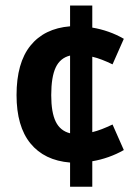

<svg xmlns="http://www.w3.org/2000/svg" viewBox="-20 -594 497 708"><path d="M238.4 94.7V5.4Q143.4 -2.4 92.2 -65.3Q41 -128.1 41 -243.3Q41 -362.1 92.2 -425.6Q143.4 -489.2 238.4 -497V-573.6H320.3V-492.2Q350.4 -487.3 380.1 -476.9Q409.8 -466.5 436.6 -450.9L395 -356.7Q374 -366.8 355.8 -373.8Q337.5 -380.9 320.3 -384.8V-106.7Q337.5 -110.8 355.8 -117.9Q374 -125 395 -134.9L436.6 -40.7Q409.8 -25.4 380.1 -14.9Q350.4 -4.4 320.3 0.6V94.7ZM238.4 -102.5V-389.1Q202 -380.3 185.5 -345.4Q168.9 -310.4 168.9 -243Q168.9 -179.3 185.5 -145.5Q202 -111.6 238.4 -102.5Z"/></svg>

Font: Anaheim
Style: Regular
Weight: 400
Designer: Vernon Adams
Foundry: Vernon Adams
Version: Version 2.001